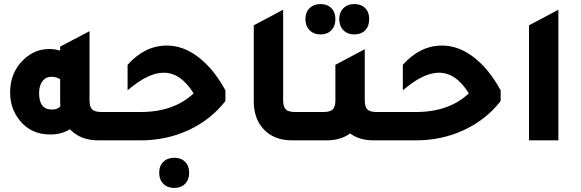

<svg xmlns="http://www.w3.org/2000/svg" viewBox="-20 -693 2867 948"><path d="M480 -140H578V0H466Q377 0 325 -55Q285 -29 227 -29Q133 -29 77 -99Q30 -157 30 -236Q30 -336 97 -399Q151 -451 223 -451Q250 -451 277 -443V-463L422 -539V-198Q422 -166 435 -153Q448 -140 480 -140ZM277 -302Q258 -314 234 -314Q206 -314 189.5 -292Q173 -270 173 -233Q173 -152 236 -152Q264 -152 278 -168Q277 -176 277 -192Z M524 0V-140H675Q838 -140 936 -232Q873 -334 788 -334Q711 -334 610 -247V-373Q695 -468 803 -468H805Q885 -468 960 -410.5Q1035 -353 1093 -247V-194Q1020 -101 911 -50.5Q802 0 674 0ZM841 235Q807 235 786.5 214.5Q766 194 766 160Q766 126 786.5 106Q807 86 841 86Q874 86 894 106Q914 126 914 160Q914 194 894 214.5Q874 235 841 235Z M1422 0Q1330 0 1278 -59Q1233 -111 1233 -192V-568L1378 -645V-198Q1378 -166 1391 -153Q1404 -140 1436 -140H1534V0Z M1563 -523Q1529 -523 1508.5 -544Q1488 -565 1488 -599Q1488 -632 1508.5 -652.5Q1529 -673 1563 -673Q1596 -673 1616 -653Q1636 -633 1636 -599Q1636 -564 1616 -543.5Q1596 -523 1563 -523ZM1730 -523Q1696 -523 1675.5 -544Q1655 -565 1655 -599Q1655 -632 1675.5 -652.5Q1696 -673 1730 -673Q1763 -673 1783 -653Q1803 -633 1803 -599Q1803 -564 1783 -543.5Q1763 -523 1730 -523ZM1839 -140H1936V0H1825Q1755 0 1709 -34Q1661 0 1592 0H1480V-140H1578Q1610 -140 1623 -153Q1636 -166 1636 -198V-373L1781 -450V-198Q1781 -166 1793.5 -153Q1806 -140 1839 -140Z M1883 0V-140H2034Q2197 -140 2295 -232Q2232 -334 2147 -334Q2070 -334 1969 -247V-373Q2054 -468 2162 -468H2164Q2244 -468 2319 -410.5Q2394 -353 2452 -247V-194Q2379 -101 2270 -50.5Q2161 0 2033 0Z M2592 0V-568L2737 -645V0Z"/></svg>

Font: Tajawal ExtraBold
Style: Regular
Weight: 800
Designer: Boutros Fonts
Foundry: Created by Boutros International 2017
Version: Version 1.700